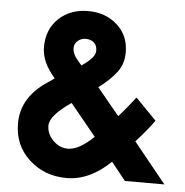

<svg xmlns="http://www.w3.org/2000/svg" viewBox="-51 -739 771 799"><g transform="rotate(5 334.5 -340.0)"><path d="M358 -171 250 -303Q162 -243 162 -201Q162 -166 189 -139Q216 -112 251 -112Q297 -112 358 -171ZM285 -574Q267 -574 252.5 -562Q238 -550 238 -531Q238 -521 242.5 -510Q247 -499 251 -493.5Q255 -488 265 -476Q275 -464 277 -462Q319 -491 328 -510Q333 -519 333 -529Q333 -551 319.5 -562.5Q306 -574 285 -574ZM664 1H499L439 -74Q352 10 256 10Q163 10 99 -49Q35 -108 35 -199Q35 -304 135 -374Q141 -378 153 -386Q165 -394 171 -399Q115 -462 115 -525Q115 -599 163 -644.5Q211 -690 286 -690Q358 -690 407 -646.5Q456 -603 456 -532Q456 -484 429.5 -449Q403 -414 355 -378L448 -265Q484 -306 517 -349L604 -260Q578 -222 528 -167Z"/></g></svg>

Font: Puffins on Iceburgs(2)
Style: on-Iceburgs-Bold
Weight: 700
Version: Version 1.0